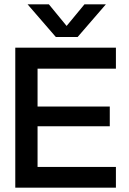

<svg xmlns="http://www.w3.org/2000/svg" viewBox="-20 -872 598 892"><path d="M340.5 -700H239.5L108 -852H207L289.5 -751.5L372.5 -852H472ZM518.5 -650.5V-553H154.5V-377H490V-285.5H154.5V-96.5H518.5V0H51V-650.5Z"/></svg>

Font: Overused Grotesk Medium
Style: Regular
Weight: 525
Version: Version 0.004